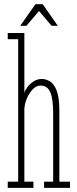

<svg xmlns="http://www.w3.org/2000/svg" viewBox="-20 -910 374 930"><path d="M17.5 0V-30H68V-720H17.5V-750H98V-459Q99.5 -469.5 111 -485.8Q122.5 -502 141.2 -514.8Q160 -527.5 182.5 -527.5Q202 -527.5 221.5 -516.2Q241 -505 254.2 -472Q267.5 -439 267.5 -373.5V-30H319V0H193.5V-30H237.5V-360Q237.5 -433 223.2 -464.2Q209 -495.5 176.5 -495.5Q155.5 -495.5 137.8 -476.5Q120 -457.5 109.2 -430.8Q98.5 -404 98 -380V-30H142V0ZM78 -785 151.5 -889.5H187L260 -785H230L169 -856.5L108 -785Z"/></svg>

Font: Imbue Thin
Style: Regular
Weight: 100
Designer: Tyler Finck
Foundry: Etcetera Type Company
Version: Version 1.102